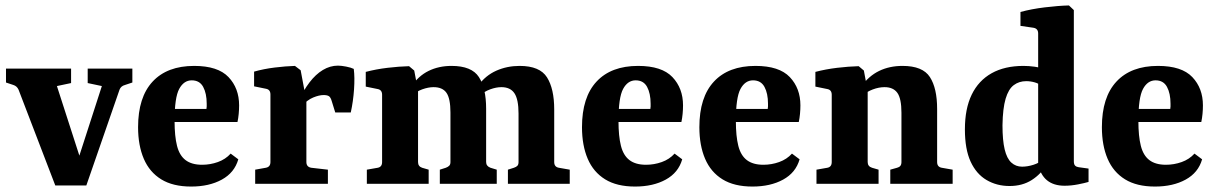

<svg xmlns="http://www.w3.org/2000/svg" viewBox="-20 -675 4467 705"><path d="M354 -359 302 -370V-423H466V-372L439 -363Q424 -359 419 -346L297 6H236ZM272 6H183L48 -346Q42 -359 29 -363L2 -372V-423H241V-370L189 -359L290 -46Z M487 -208Q487 -318 540.5 -375.5Q594 -433 693 -433Q780 -433 819 -392Q858 -351 858 -288Q858 -273 856.5 -257Q855 -241 852 -227H577V-275H738Q739 -280 739 -284Q739 -288 739 -294Q739 -332 726 -356Q713 -380 684 -380Q655 -380 638 -348.5Q621 -317 621 -231Q621 -175 630 -139.5Q639 -104 661.5 -87Q684 -70 722 -70Q752 -70 780 -80Q808 -90 827 -111L855 -90Q841 -41 794.5 -15.5Q748 10 682 10Q615 10 572 -16.5Q529 -43 508 -92Q487 -141 487 -208Z M1076 -303Q1094 -343 1116.5 -372.5Q1139 -402 1165.5 -418Q1192 -434 1221 -434Q1233 -434 1251 -430.5Q1269 -427 1279 -422Q1283 -391 1280 -347Q1277 -303 1268 -262H1211L1198 -304Q1194 -318 1187.5 -322Q1181 -326 1168 -326Q1152 -326 1130 -317Q1108 -308 1088 -285ZM1105 -305V-80Q1105 -62 1123 -59L1184 -52V0H917V-52L956 -59Q973 -62 973 -80V-328Q973 -346 957 -349L913 -358V-412Q948 -422 988.5 -427Q1029 -432 1063 -433L1084 -417Z M1845 0V-52L1867 -59Q1876 -62 1880 -66.5Q1884 -71 1884 -80V-258Q1884 -310 1869 -332.5Q1854 -355 1821 -355Q1802 -355 1780 -347Q1758 -339 1737 -321L1736 -361Q1763 -398 1802.5 -415.5Q1842 -433 1888 -433Q1962 -433 1988.5 -391Q2015 -349 2015 -273V-80Q2015 -62 2032 -59L2072 -52V0ZM1327 0V-52L1367 -59Q1383 -62 1383 -80V-327Q1383 -345 1367 -348L1323 -357V-411Q1361 -421 1403 -426Q1445 -431 1482 -432L1501 -416L1515 -342V-80Q1515 -64 1530 -59L1554 -52V0ZM1595 0V-52L1617 -59Q1625 -62 1629.5 -66.5Q1634 -71 1634 -80V-262Q1634 -313 1619.5 -334Q1605 -355 1572 -355Q1553 -355 1530.5 -347Q1508 -339 1491 -322V-358Q1516 -396 1553.5 -414.5Q1591 -433 1638 -433Q1712 -433 1738.5 -392Q1765 -351 1765 -276V-80Q1765 -65 1781 -59L1804 -52V0Z M2117 -208Q2117 -318 2170.5 -375.5Q2224 -433 2323 -433Q2410 -433 2449 -392Q2488 -351 2488 -288Q2488 -273 2486.5 -257Q2485 -241 2482 -227H2207V-275H2368Q2369 -280 2369 -284Q2369 -288 2369 -294Q2369 -332 2356 -356Q2343 -380 2314 -380Q2285 -380 2268 -348.5Q2251 -317 2251 -231Q2251 -175 2260 -139.5Q2269 -104 2291.5 -87Q2314 -70 2352 -70Q2382 -70 2410 -80Q2438 -90 2457 -111L2485 -90Q2471 -41 2424.5 -15.5Q2378 10 2312 10Q2245 10 2202 -16.5Q2159 -43 2138 -92Q2117 -141 2117 -208Z M2548 -208Q2548 -318 2601.5 -375.5Q2655 -433 2754 -433Q2841 -433 2880 -392Q2919 -351 2919 -288Q2919 -273 2917.5 -257Q2916 -241 2913 -227H2638V-275H2799Q2800 -280 2800 -284Q2800 -288 2800 -294Q2800 -332 2787 -356Q2774 -380 2745 -380Q2716 -380 2699 -348.5Q2682 -317 2682 -231Q2682 -175 2691 -139.5Q2700 -104 2722.5 -87Q2745 -70 2783 -70Q2813 -70 2841 -80Q2869 -90 2888 -111L2916 -90Q2902 -41 2855.5 -15.5Q2809 10 2743 10Q2676 10 2633 -16.5Q2590 -43 2569 -92Q2548 -141 2548 -208Z M3249 0V-52L3274 -59Q3282 -61 3286 -66Q3290 -71 3290 -80V-261Q3290 -313 3275 -334Q3260 -355 3228 -355Q3207 -355 3184.5 -346.5Q3162 -338 3142 -321L3143 -358Q3170 -396 3208 -414.5Q3246 -433 3294 -433Q3368 -433 3394.5 -392Q3421 -351 3421 -275V-80Q3421 -62 3438 -59L3478 -52V0ZM2978 0V-52L3018 -59Q3034 -62 3034 -80V-327Q3034 -345 3018 -348L2974 -357V-411Q3012 -421 3054 -426Q3096 -431 3133 -432L3152 -416L3166 -341V-80Q3166 -64 3182 -59L3206 -52V0Z M3687 8Q3640 8 3602.5 -14Q3565 -36 3544 -81.5Q3523 -127 3523 -200Q3523 -276 3548 -327.5Q3573 -379 3621 -406Q3669 -433 3738 -433Q3758 -433 3779.5 -430Q3801 -427 3813 -422L3803 -360Q3795 -368 3779.5 -372.5Q3764 -377 3748 -377Q3722 -377 3702.5 -362.5Q3683 -348 3672.5 -312.5Q3662 -277 3661 -215Q3661 -160 3669 -126.5Q3677 -93 3693.5 -78Q3710 -63 3733 -63Q3753 -63 3775 -70Q3797 -77 3810 -90L3824 -72Q3803 -36 3768.5 -14Q3734 8 3687 8ZM3923 -638V-83Q3923 -71 3928 -66.5Q3933 -62 3941 -61L3977 -56V-7Q3964 -3 3938.5 2Q3913 7 3889 7Q3849 7 3824.5 -13Q3800 -33 3792 -73V-552Q3792 -570 3775 -573L3727 -580V-631Q3767 -642 3816.5 -648Q3866 -654 3905 -655Z M4026 -208Q4026 -318 4079.5 -375.5Q4133 -433 4232 -433Q4319 -433 4358 -392Q4397 -351 4397 -288Q4397 -273 4395.5 -257Q4394 -241 4391 -227H4116V-275H4277Q4278 -280 4278 -284Q4278 -288 4278 -294Q4278 -332 4265 -356Q4252 -380 4223 -380Q4194 -380 4177 -348.5Q4160 -317 4160 -231Q4160 -175 4169 -139.5Q4178 -104 4200.5 -87Q4223 -70 4261 -70Q4291 -70 4319 -80Q4347 -90 4366 -111L4394 -90Q4380 -41 4333.5 -15.5Q4287 10 4221 10Q4154 10 4111 -16.5Q4068 -43 4047 -92Q4026 -141 4026 -208Z"/></svg>

Font: Yrsa
Style: Regular
Weight: 400
Designer: Anna Giedrys (Yrsa+Rasa design), David Brezina (Yrsa art-direction, Rasa art-direction, design)
Foundry: Rosetta Type Foundry
Version: Version 2.004